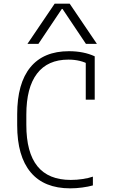

<svg xmlns="http://www.w3.org/2000/svg" viewBox="-20 -1020 640 1050"><path d="M364 10Q221 10 147.5 -78Q74 -166 74 -335V-395Q74 -564 146 -652Q218 -740 357 -740Q397 -740 432.5 -733Q468 -726 498 -712V-475H449V-708L469 -666Q421 -694 354 -694Q241 -694 182.5 -617.5Q124 -541 124 -393V-337Q124 -186 184.5 -111Q245 -36 367 -36Q400 -36 432.5 -41Q465 -46 488 -54V-6Q463 1 429.5 5.5Q396 10 364 10ZM130 -780 279 -1000H361L510 -780H450L322 -971H318L190 -780Z"/></svg>

Font: M PLUS Code Latin Expanded Light
Style: Regular
Weight: 300
Width: 7
Designer: Coji Morishita
Foundry: UNDERFOREST DESIGN
Version: Version 1.002; ttfautohint (v1.8.3)